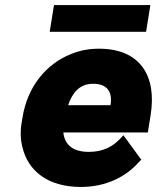

<svg xmlns="http://www.w3.org/2000/svg" viewBox="-20 -731 622 761"><path d="M66 -246C60 -211 61 -178 69 -147C91 -55 168 10 300 10C402 10 480 -31 532 -90L540 -98L469 -195L458 -183C428 -150 388 -129 332 -129C267 -129 236 -159 231 -206H566L577 -275C602 -430 536 -538 372 -538C332 -538 296 -531 262 -517C163 -478 88 -387 69 -264ZM177 -605H559L576 -711H194ZM250 -314C267 -364 296 -399 349 -399C403 -399 427 -369 418 -314Z"/></svg>

Font: Asimov Pro
Style: UltObl
Weight: 900
Designer: Google
Version: Version 2.000980; 2014